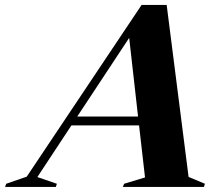

<svg xmlns="http://www.w3.org/2000/svg" viewBox="-104 -738 880 758"><path d="M640.5 -39.5 705 -12.5 701 0H381L386 -12.5L468.5 -37.5L445 -243H178L43.5 -39L120.5 -12.5L116.5 0H-84L-79.5 -12.5L1.5 -40.5L455 -718.5H554ZM201 -278H441L406 -588.5Z"/></svg>

Font: Newsreader 72pt
Style: Bold Italic
Weight: 700
Italic angle: -17°
Designer: Hugues Gentile
Foundry: Production Type
Version: Version 1.003; ttfautohint (v1.8.3)